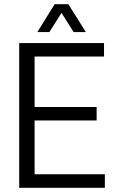

<svg xmlns="http://www.w3.org/2000/svg" viewBox="-20 -890 553 910"><path d="M71 0V-686H473V-622H144V-383H438V-319H144V-64H477V0ZM157 -738 239 -870H304L387 -738H329L255 -855H288L214 -738Z"/></svg>

Font: Archivo Condensed Light
Style: Regular
Weight: 300
Width: 3
Designer: Hector Gatti
Foundry: Omnibus-Type
Version: Version 2.001